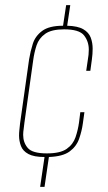

<svg xmlns="http://www.w3.org/2000/svg" viewBox="-20 -663 418 746"><path d="M136 63 153 -53Q112 -53 90.5 -64.5Q69 -76 61.5 -95.5Q54 -115 54 -137Q54 -148 55.5 -160Q57 -172 58 -184L93 -432Q98 -463 107.5 -493Q117 -523 144 -543Q171 -563 225 -563L237 -643H253L241 -563Q282 -562 303.5 -549.5Q325 -537 332.5 -517Q340 -497 340 -474Q340 -453 337 -432L331 -388H315L321 -429Q323 -440 324 -450Q325 -460 325 -470Q325 -502 306.5 -525.5Q288 -549 229 -549Q180 -549 155.5 -531.5Q131 -514 122 -486.5Q113 -459 109 -429L75 -187Q74 -175 72 -162.5Q70 -150 70 -139Q70 -109 88 -88Q106 -67 162 -67Q214 -67 239 -84.5Q264 -102 273.5 -130Q283 -158 287 -187L292 -227H308L302 -184Q298 -154 287.5 -124Q277 -94 250.5 -74.5Q224 -55 170 -53L153 63Z"/></svg>

Font: Alumni Sans Pinstripe
Style: Italic
Weight: 400
Italic angle: -8°
Designer: Robert E. Leuschke
Foundry: Robert E. Leuschke
Version: Version 1.010; ttfautohint (v1.8.4.7-5d5b)